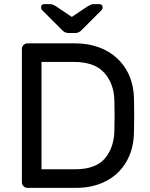

<svg xmlns="http://www.w3.org/2000/svg" viewBox="-20 -910 728 930"><path d="M348 0H113Q102 0 94 -8Q86 -16 86 -27V-673Q86 -684 94 -692Q102 -700 113 -700H342Q425 -700 489.5 -667.5Q554 -635 591 -573.5Q628 -512 629 -429Q630 -399 630 -350Q630 -301 629 -271Q628 -188 592 -126.5Q556 -65 493 -32.5Q430 0 348 0ZM181 -610V-90H343Q443 -90 487.5 -142Q532 -194 534 -276Q535 -306 535 -350Q535 -394 534 -424Q532 -505 485 -557.5Q438 -610 338 -610ZM276 -769 184 -861Q179 -866 179 -874Q179 -890 195 -890H221Q230 -890 236 -887.5Q242 -885 252 -879L328 -828L404 -879Q414 -885 420 -887.5Q426 -890 435 -890H461Q477 -890 477 -874Q477 -866 472 -861L380 -769Q370 -758 362 -754Q354 -750 343 -750H313Q302 -750 294 -754Q286 -758 276 -769Z"/></svg>

Font: Rubik
Style: Regular
Weight: 400
Designer: Hubert & Fischer
Foundry: Hubert & Fischer
Version: Version 1.100